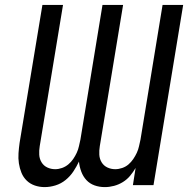

<svg xmlns="http://www.w3.org/2000/svg" viewBox="-20 -755 790 783"><path d="M162 8Q141 8 122 1.5Q103 -5 89 -18.5Q75 -32 67.5 -50.5Q60 -69 57 -89Q54 -109 55.5 -130.5Q57 -152 60 -173L153 -735H237L142 -159Q139 -141 140 -124Q141 -107 149.5 -93Q158 -79 173 -72Q188 -65 205 -65Q219 -65 233 -70Q247 -75 258.5 -84.5Q270 -94 278.5 -106.5Q287 -119 293 -132Q299 -145 302 -159Q305 -173 308 -186L398 -735H482L387 -159Q384 -141 385 -124Q386 -107 394.5 -93Q403 -79 418 -72Q433 -65 450 -65Q464 -65 478.5 -70Q493 -75 504 -84.5Q515 -94 523.5 -106.5Q532 -119 538 -132Q544 -145 547 -159Q550 -173 553 -186L643 -735H727L606 0H522L533 -70Q523 -53 510.5 -38Q498 -23 481 -12.5Q464 -2 445 3Q426 8 408 8H407Q385 8 365.5 1Q346 -6 332.5 -20.5Q319 -35 311.5 -55Q304 -75 302 -96Q292 -75 279 -55.5Q266 -36 247.5 -21Q229 -6 206.5 1Q184 8 162 8Z"/></svg>

Font: Iosevka Custom Oblique
Style: Regular
Weight: 400
Italic angle: -9°
Designer: Belleve Invis
Foundry: Belleve Invis
Version: Version 27.0.1